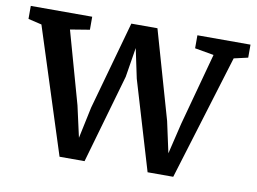

<svg xmlns="http://www.w3.org/2000/svg" viewBox="-72 -650 1006 753"><g transform="rotate(10 430.5 -273.5)"><path d="M-6.8 -503.4V-555.2H237.8V-503.4L160.6 -490.7L241.2 -203.1L269 -78.6L295.4 -203.1L393.6 -555.2H497.6L598.1 -203.6L625 -79.6L654.3 -202.1L732.4 -490.2L656.7 -503.4V-555.2H868.2V-503.4L812.5 -490.7L659.7 7.8H557.6L452.1 -346.2L427.2 -463.9L408.2 -346.2L306.6 7.8H207L46.9 -490.7Z"/></g></svg>

Font: Merriweather
Style: Regular
Weight: 400
Designer: Eben Sorkin
Foundry: Eben Sorkin
Version: Version 1.584; ttfautohint (v1.8.1)